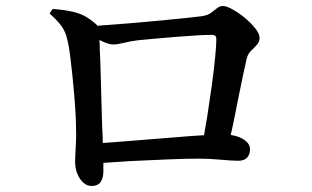

<svg xmlns="http://www.w3.org/2000/svg" viewBox="-20 -663 1040 639"><path d="M155 -633Q195 -631 230 -622Q265 -613 298 -584Q302 -581 304 -577Q320 -579 341 -580Q382 -583 429.5 -587Q477 -591 522.5 -595.5Q568 -600 602.5 -603.5Q637 -607 651 -609Q671 -612 682 -620Q693 -628 702 -635.5Q711 -643 722 -643Q734 -643 754.5 -631.5Q775 -620 795.5 -603Q816 -586 830 -568Q844 -550 844 -537Q844 -524 835 -514Q826 -504 815.5 -494Q805 -484 801 -468Q796 -447 789 -413.5Q782 -380 774 -340.5Q766 -301 758 -260Q753 -236 748 -214Q759 -212 769 -209Q788 -203 800 -192Q812 -181 812 -166Q812 -149 802.5 -138.5Q793 -128 773 -128Q752 -128 715 -131.5Q678 -135 639 -135Q597 -135 539 -132.5Q481 -130 416 -127Q369 -124 324 -121Q324 -108 324 -92Q324 -71 315 -57.5Q306 -44 284 -44Q270 -44 257.5 -55Q245 -66 237.5 -84.5Q230 -103 230 -124Q230 -136 231 -154.5Q232 -173 233 -194Q234 -215 233 -235Q233 -254 231.5 -283.5Q230 -313 227 -347.5Q224 -382 220.5 -416.5Q217 -451 213 -481.5Q209 -512 204 -531Q198 -558 184.5 -576.5Q171 -595 145 -618ZM311 -530Q312 -517 312 -499Q314 -465 315 -420.5Q316 -376 317.5 -329.5Q319 -283 320 -242Q322 -210 322 -187Q347 -189 375 -191Q423 -195 474.5 -199Q526 -203 575 -207Q621 -211 659 -213Q664 -242 670 -277Q678 -329 685 -379.5Q692 -430 696 -471.5Q700 -513 700 -533Q700 -547 686 -547Q665 -547 632 -545Q599 -543 562 -540Q525 -537 492 -534Q459 -531 439 -529Q415 -526 393 -520.5Q371 -515 357 -515Q341 -515 317 -527Q314 -529 311 -530Z"/></svg>

Font: Early Summer Mincho SemiBold
Style: Regular
Weight: 600
Designer: GuiWonder
Version: Version 1.002